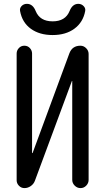

<svg xmlns="http://www.w3.org/2000/svg" viewBox="-20 -965 540 985"><path d="M336.9 -908.2Q351.6 -945.3 381.8 -945.3Q397.5 -945.3 408.7 -934.1Q419.9 -922.9 417 -908.2Q406.2 -850.6 361.8 -817.9Q317.4 -785.2 250 -785.2Q182.6 -785.2 138.2 -817.4Q93.8 -849.6 83 -908.2Q80.1 -922.9 90.8 -934.1Q101.6 -945.3 118.2 -945.3Q148.4 -945.3 163.1 -908.2Q184.6 -855.5 250 -855.5Q315.4 -855.5 336.9 -908.2ZM105.5 0Q88.9 0 77.1 -12.2Q65.4 -24.4 65.4 -40V-690.4Q65.4 -706.1 76.7 -718.3Q87.9 -730.5 105 -730.5Q122.1 -730.5 133.3 -718.3Q144.5 -706.1 144.5 -690.4V-180.7Q144.5 -179.7 146 -179.7Q147.5 -179.7 147.5 -180.7L335.9 -691.4Q350.6 -730.5 392.6 -730.5Q409.2 -730.5 421.9 -717.8Q434.6 -705.1 434.6 -688.5V-42Q434.6 -25.4 422.4 -12.7Q410.2 0 393.1 0Q376 0 363.3 -12.7Q350.6 -25.4 350.6 -42V-548.8Q350.6 -549.8 349.6 -549.8Q348.6 -549.8 348.6 -548.8L159.2 -38.1Q153.3 -21.5 138.2 -10.7Q123 0 105.5 0Z"/></svg>

Font: Rounded-X Mgen+ 1m regular
Style: Regular
Weight: 400
Designer: [Source Han Sans]
Ryoko NISHIZUKA  (kana & ideographs); Paul D. Hunt (Latin, Greek & Cyrillic); Wenlong ZHANG  (bopomofo
Version: Version 1.059.20150602